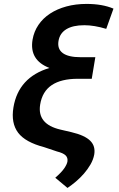

<svg xmlns="http://www.w3.org/2000/svg" viewBox="-20 -757 603 970"><path d="M47.9 -214.5Q73.2 -366.5 229.8 -413.7Q127.1 -453.1 144.5 -556.8Q151.6 -598 174.4 -631.4Q197.1 -664.8 232.8 -688.2Q268.5 -711.6 315.3 -724.4Q362.2 -737.2 417.3 -737.2Q497.2 -737.2 553.3 -713.4L516.7 -611.2Q456 -629.6 405.9 -629.6Q348.4 -629.6 315.2 -609.4Q282 -589.1 275.6 -550.4Q268.8 -509.6 297.1 -488.8Q325.3 -468 387.8 -468H461.6L443.5 -359H372.9Q289.1 -359 241.3 -326.9Q193.5 -294.7 182.9 -228.7Q166.9 -130 285.2 -102.3L340.2 -89.5Q375 -81.3 398.8 -70.3Q422.6 -59.3 436.4 -45.3Q450.3 -31.2 454.9 -13.8Q459.5 3.6 456 24.1Q451.3 49.4 437.3 73.7Q423.3 98 404.3 119.9Q385.3 141.7 363.5 160.2Q341.6 178.6 321 192.5L259.2 141Q291.2 113.3 304.9 93Q318.5 72.8 320.7 58.9Q323.5 39.8 311.3 27.9Q299 16 267.8 8.2L203.1 -13.5Q108 -38.4 71.7 -86.3Q34.8 -135.3 47.9 -214.5Z"/></svg>

Font: Inter P Semi Bold
Style: Italic
Weight: 600
Italic angle: 9.39999°
Designer: Rasmus Andersson
Foundry: rsms
Version: Version 3.018;git-588b23468